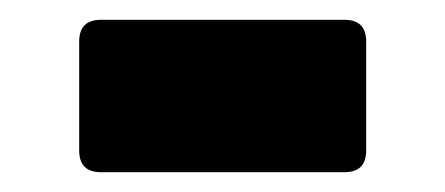

<svg xmlns="http://www.w3.org/2000/svg" viewBox="-20 -591 450 194"><path d="M82 -417Q60 -417 60 -439V-549Q60 -571 82 -571H328Q350 -571 350 -549V-439Q350 -417 328 -417Z"/></svg>

Font: Rubik ExtraBold
Style: Regular
Weight: 800
Designer: Hubert and Fischer
Foundry: Hubert and Fischer
Version: Version 2.300;gftools[0.9.30]